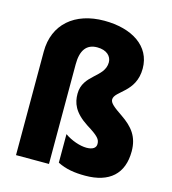

<svg xmlns="http://www.w3.org/2000/svg" viewBox="-114 -858 863 962"><g transform="rotate(15 317.5 -377.5)"><path d="M556 -583C556 -699 453 -765 309 -765C156 -765 55 -679 55 -537V0H226V-517C226 -589 253 -627 309 -627C359 -627 384 -600 384 -569C384 -490 273 -477 273 -377C273 -330 288 -284 362 -236C425 -197 435 -183 435 -159C435 -139 418 -127 386 -127C352 -127 306 -143 272 -167V-19C315 3 361 10 416 10C541 10 610 -51 610 -168C610 -244 575 -287 515 -328C469 -359 448 -376 448 -394C448 -439 556 -459 556 -583Z"/></g></svg>

Font: Noto Sans Condensed Black
Style: Regular
Weight: 900
Width: 3
Designer: Monotype Design Team
Foundry: Monotype Imaging Inc.
Version: Version 2.013